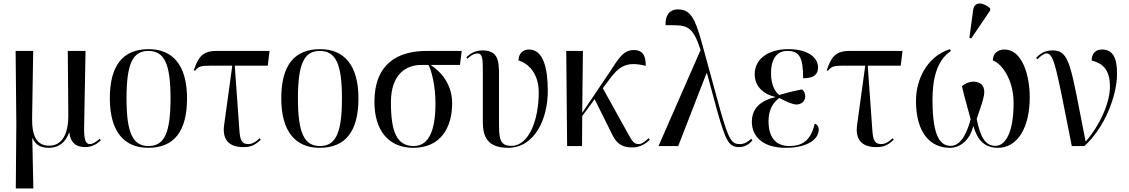

<svg xmlns="http://www.w3.org/2000/svg" viewBox="-20 -823 6360 1082"><path d="M69 239H168L162 -44H164C180 -7 208 10 256 10C313 10 349 -22 369 -75H371C377 -21 406 6 460 6C500 6 528 -13 548 -32L542 -41C523 -24 502 -11 487 -11C464 -11 453 -31 454 -103L462 -536H362L365 -176C366 -60 325 -2 257 -2C186 -2 159 -58 161 -160L167 -536H68L72 -126Z M815 10C959 10 1034 -80 1034 -269C1034 -455 954 -546 818 -546C673 -546 599 -455 599 -269C599 -80 681 10 815 10ZM817 0C728 0 693 -74 693 -269C693 -462 727 -536 816 -536C907 -536 941 -462 941 -269C941 -75 907 0 817 0Z M1350 6C1390 6 1414 -2 1450 -36L1443 -44C1420 -21 1398 -11 1379 -11C1342 -11 1333 -34 1329 -89L1303 -453H1489L1499 -536H1200C1119 -536 1097 -499 1072 -427L1079 -424C1099 -450 1114 -453 1169 -453H1289L1243 -118C1231 -31 1276 6 1350 6Z M1781 10C1925 10 2000 -80 2000 -269C2000 -455 1920 -546 1784 -546C1639 -546 1565 -455 1565 -269C1565 -80 1647 10 1781 10ZM1783 0C1694 0 1659 -74 1659 -269C1659 -462 1693 -536 1782 -536C1873 -536 1907 -462 1907 -269C1907 -75 1873 0 1783 0Z M2309 10C2462 10 2528 -102 2528 -241C2528 -343 2472 -414 2407 -457H2572L2582 -536H2384C2222 -536 2090 -464 2090 -249C2090 -88 2170 10 2309 10ZM2311 0C2215 0 2183 -83 2183 -246C2183 -414 2278 -457 2353 -457H2395C2411 -425 2434 -345 2434 -240C2434 -76 2391 0 2311 0Z M2843 10C2992 10 3067 -150 3067 -310C3067 -431 3045 -544 2961 -544C2927 -544 2902 -521 2902 -482C2951 -469 3016 -415 3016 -303C3016 -145 2960 -1 2862 -1C2793 -1 2792 -46 2792 -143V-408C2792 -489 2782 -539 2697 -539C2659 -539 2630 -521 2608 -501L2614 -492C2637 -515 2658 -522 2670 -522C2699 -522 2701 -492 2701 -420V-135C2701 -57 2724 10 2843 10Z M3176 0H3260L3261 -169L3331 -264L3432 -61C3455 -14 3487 8 3543 8C3592 8 3626 -19 3642 -36L3635 -44C3618 -28 3598 -11 3580 -11C3553 -11 3544 -26 3524 -61L3377 -326L3407 -366C3466 -447 3507 -480 3619 -452C3619 -504 3607 -541 3551 -541C3492 -541 3465 -492 3412 -411L3261 -187L3265 -536H3171Z M3691 0H3802L3961 -409H3964V-411L4022 -197C4071 -26 4087 6 4147 6C4176 6 4204 -11 4220 -32L4213 -41C4197 -25 4176 -11 4149 -11C4103 -11 4087 -34 4038 -206L3934 -586C3896 -722 3870 -770 3801 -770C3745 -770 3728 -725 3731 -681C3845 -681 3881 -689 3928 -541Z M4407 10C4535 10 4594 -41 4594 -93C4594 -108 4587 -121 4571 -126C4549 -27 4497 0 4428 0C4346 0 4311 -56 4311 -140C4311 -204 4336 -245 4372 -271C4409 -251 4444 -235 4468 -234C4494 -234 4518 -251 4518 -280C4518 -295 4512 -310 4500 -319C4472 -314 4426 -304 4372 -288C4348 -303 4325 -346 4325 -409C4325 -500 4364 -536 4417 -536C4486 -536 4506 -498 4506 -382C4568 -382 4590 -404 4590 -444C4590 -494 4539 -546 4423 -546C4307 -546 4233 -489 4233 -405C4233 -339 4279 -292 4350 -277V-276C4269 -257 4217 -215 4217 -136C4217 -57 4276 10 4407 10Z M4917 6C4957 6 4981 -2 5017 -36L5010 -44C4987 -21 4965 -11 4946 -11C4909 -11 4900 -34 4896 -89L4870 -453H5056L5066 -536H4767C4686 -536 4664 -499 4639 -427L4646 -424C4666 -450 4681 -453 4736 -453H4856L4810 -118C4798 -31 4843 6 4917 6Z M5453 -606 5560 -764V-776C5522 -810 5471 -818 5464 -766L5443 -610ZM5333 10C5392 10 5446 -34 5465 -113C5489 -32 5529 10 5604 10C5714 10 5783 -104 5783 -274C5783 -407 5737 -544 5641 -544C5602 -544 5575 -521 5575 -482C5618 -469 5692 -384 5692 -242C5692 -74 5645 -1 5590 -1C5532 -1 5504 -52 5484 -153C5498 -194 5519 -251 5525 -285C5534 -335 5510 -363 5465 -363C5449 -363 5422 -356 5401 -337C5413 -283 5431 -222 5450 -151C5422 -44 5381 -1 5338 -1C5283 -1 5235 -45 5235 -260C5235 -369 5255 -480 5339 -536L5333 -546C5203 -504 5142 -375 5142 -254C5142 -74 5223 10 5333 10Z M6020 0H6091C6207 -105 6275 -285 6275 -409C6275 -496 6252 -544 6190 -544C6154 -544 6132 -521 6132 -482C6191 -467 6235 -434 6235 -335C6235 -244 6179 -118 6098 -25C6013 -453 6011 -539 5911 -539C5874 -539 5846 -526 5819 -497L5826 -489C5850 -512 5864 -522 5878 -522C5921 -522 5934 -433 6020 0Z"/></svg>

Font: Noto Serif Display SemiCondensed
Style: Regular
Weight: 400
Width: 4
Designer: Monotype Design Team
Foundry: Monotype Imaging Inc.
Version: Version 2.009